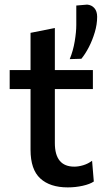

<svg xmlns="http://www.w3.org/2000/svg" viewBox="-20 -801 457 833"><path d="M274 12Q197 12 154.8 -26.8Q112.5 -65.5 112.5 -151V-414.5H22V-497H112.5V-658.5L218 -679.5V-497H383V-414.5H218V-180.5Q218 -78 302.5 -78Q320.5 -78 341.2 -84.2Q362 -90.5 379.5 -103.5L387 -13.5Q370 -2 338.8 5Q307.5 12 274 12ZM282.5 -544.5Q297.5 -581 304.2 -621.8Q311 -662.5 311 -692.5V-777L358 -781Q377.5 -779.5 389.5 -765.8Q401.5 -752 401.5 -728Q401.5 -695 391.2 -660.8Q381 -626.5 365.5 -596.5Q350 -566.5 333 -546Z"/></svg>

Font: Commissioner Medium
Style: Regular
Weight: 500
Designer: Kostas Bartsokas
Foundry: Kostas Bartsokas
Version: Version 1.000; ttfautohint (v1.8.3)